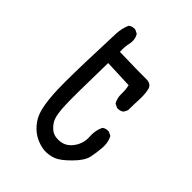

<svg xmlns="http://www.w3.org/2000/svg" viewBox="-207 -812 914 914"><g transform="rotate(45 250.0 -354.5)"><path d="M256.8 2Q226.6 -2 199.2 -15.6Q171.9 -29.3 149.4 -55.2Q127 -81.1 116.2 -115.2Q105.5 -149.4 100.6 -212.9Q95.7 -276.4 100.6 -438Q105.5 -599.6 107.4 -634.8Q109.4 -669.9 123 -701.2Q136.7 -712.9 158.2 -710.9L177.7 -701.2Q191.4 -679.7 187.5 -650.4Q179.7 -619.1 181.6 -584Q323.2 -580.1 359.9 -581.1Q396.5 -582 402.8 -552.2Q409.2 -522.5 407.2 -487.3Q405.3 -452.1 405.3 -415L395.5 -395.5Q381.8 -383.8 360.4 -385.7L340.8 -395.5Q327.1 -418.9 328.1 -447.3Q329.1 -475.6 323.2 -501L179.7 -506.8Q174.8 -278.3 177.2 -221.7Q179.7 -165 188.5 -140.6Q197.3 -116.2 220.2 -96.7Q243.2 -77.1 281.2 -81.1Q319.3 -85 343.8 -120.1Q368.2 -155.3 365.2 -195.3Q362.3 -235.4 377.9 -268.6Q391.6 -280.3 413.1 -278.3L432.6 -268.6Q448.2 -239.3 445.3 -202.1Q442.4 -165 435.5 -132.8Q428.7 -100.6 387.7 -59.1Q346.7 -17.6 318.4 -6.8Q290 3.9 256.8 2Z"/></g></svg>

Font: JasonHandwriting4
Style: Regular
Weight: 400
Version: Version 1.01.21